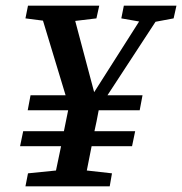

<svg xmlns="http://www.w3.org/2000/svg" viewBox="-20 -659 644 679"><path d="M51 -142 62 -195H206L221 -269H78L88 -322H212L132 -586L70 -594L79 -639H331L321 -594L246 -585L313 -333L472 -583L409 -594L418 -639H604L594 -594L530 -582L360 -322H484L474 -269H329Q325 -248 321.5 -230Q318 -212 314 -195H458L447 -142H304Q299 -117 295 -96.5Q291 -76 287 -56L376 -46L368 0H70L79 -46L178 -56L196 -142Z"/></svg>

Font: Source Serif Pro SemiBold
Style: Italic
Weight: 600
Italic angle: -12°
Designer: Frank Grießhammer
Foundry: Adobe Systems Incorporated
Version: Version 3.001;hotconv 1.0.111;makeotfexe 2.5.65597